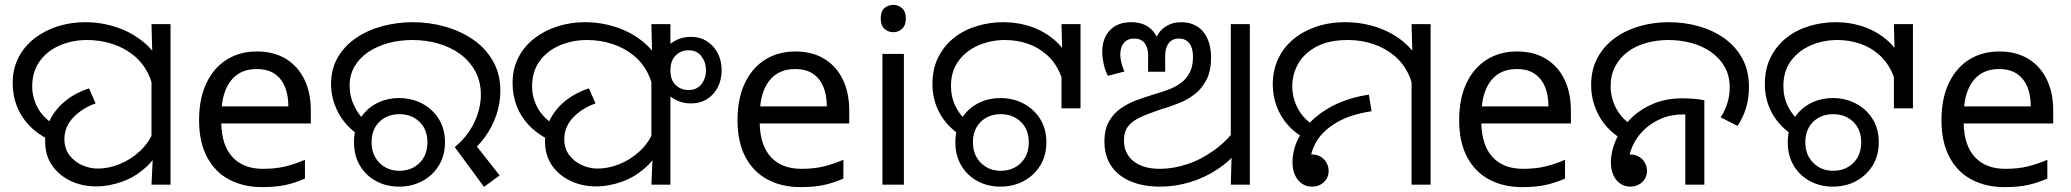

<svg xmlns="http://www.w3.org/2000/svg" viewBox="-20 -757 8487 787"><path d="M179 -185Q130 -210 97.5 -245Q65 -280 48.5 -323.5Q32 -367 32 -416Q32 -476 56.5 -522.5Q81 -569 123 -601Q165 -633 218 -649.5Q271 -666 329 -666Q394 -666 455.5 -646Q517 -626 566 -586.5Q615 -547 644 -487Q673 -427 673 -347L611 -344Q611 -405 589 -451.5Q567 -498 528.5 -529.5Q490 -561 440.5 -577Q391 -593 337 -593Q277 -593 225.5 -571Q174 -549 143 -506.5Q112 -464 112 -402Q112 -356 135.5 -313.5Q159 -271 208 -243L179 -185ZM373 7Q317 7 269.5 -15.5Q222 -38 193.5 -79Q165 -120 165 -178Q165 -227 187 -269.5Q209 -312 249.5 -344.5Q290 -377 345 -395L372 -333Q317 -314 280.5 -275.5Q244 -237 244 -187Q244 -148 264.5 -121Q285 -94 316.5 -80Q348 -66 381 -66Q424 -66 469.5 -84Q515 -102 553 -137Q591 -172 612 -224L650 -180Q626 -116 581.5 -74.5Q537 -33 482.5 -13Q428 7 373 7ZM606 -106 601 -144V-471L605 -511L601 -658H679V0H601Z M1033 -546Q1102 -546 1151.5 -516Q1201 -486 1227.5 -431.5Q1254 -377 1254 -304V-251H887Q889 -160 933.5 -112.5Q978 -65 1058 -65Q1109 -65 1148.5 -74.5Q1188 -84 1230 -102V-25Q1189 -7 1149 1.5Q1109 10 1054 10Q978 10 919.5 -21Q861 -52 828.5 -113.5Q796 -175 796 -264Q796 -352 825.5 -415Q855 -478 908.5 -512Q962 -546 1033 -546ZM1032 -474Q969 -474 932.5 -433.5Q896 -393 889 -321H1162Q1162 -367 1148 -401Q1134 -435 1105.5 -454.5Q1077 -474 1032 -474Z M1844 -154Q1897 -198 1924 -255Q1951 -312 1951 -369Q1951 -423 1928 -465Q1905 -507 1866 -535.5Q1827 -564 1776.5 -578.5Q1726 -593 1670 -593Q1618 -593 1572 -580.5Q1526 -568 1490 -544Q1454 -520 1433.5 -485Q1413 -450 1413 -405Q1413 -362 1432.5 -321.5Q1452 -281 1486 -254L1458 -198Q1397 -238 1367 -294.5Q1337 -351 1337 -412Q1337 -475 1365 -522.5Q1393 -570 1440.5 -602Q1488 -634 1548 -650Q1608 -666 1672 -666Q1740 -666 1804 -648Q1868 -630 1919 -595Q1970 -560 2000.5 -507Q2031 -454 2031 -384Q2031 -335 2015 -287Q1999 -239 1969 -197Q1939 -155 1897 -123L1913 -184L2028 -38L1964 9ZM1616 8Q1564 8 1522 -14.5Q1480 -37 1455.5 -78Q1431 -119 1431 -174Q1431 -229 1455.5 -269.5Q1480 -310 1522 -332.5Q1564 -355 1616 -355Q1668 -355 1710.5 -332.5Q1753 -310 1778.5 -269.5Q1804 -229 1804 -174Q1804 -119 1778.5 -78Q1753 -37 1710.5 -14.5Q1668 8 1616 8ZM1617 -57Q1667 -57 1699.5 -89Q1732 -121 1732 -174Q1732 -226 1699.5 -257.5Q1667 -289 1617 -289Q1567 -289 1535 -257.5Q1503 -226 1503 -174Q1503 -122 1535.5 -89.5Q1568 -57 1617 -57Z M2811 -606Q2849 -606 2877.5 -588Q2906 -570 2922 -539Q2938 -508 2938 -469Q2938 -431 2922.5 -400Q2907 -369 2878.5 -351Q2850 -333 2812 -333Q2779 -333 2749 -348Q2719 -363 2700 -393Q2681 -423 2681 -468Q2681 -511 2698.5 -542Q2716 -573 2746 -589.5Q2776 -606 2811 -606ZM2802 -551Q2772 -551 2750 -530Q2728 -509 2728 -468Q2728 -428 2750 -408Q2772 -388 2802 -388Q2837 -388 2855.5 -412.5Q2874 -437 2874 -469Q2874 -501 2855.5 -526Q2837 -551 2802 -551ZM2228 -185Q2179 -210 2146.5 -245Q2114 -280 2097.5 -323.5Q2081 -367 2081 -416Q2081 -476 2105.5 -522.5Q2130 -569 2172 -601Q2214 -633 2267 -649.5Q2320 -666 2378 -666Q2443 -666 2504.5 -646Q2566 -626 2615 -586.5Q2664 -547 2693 -487Q2722 -427 2722 -347L2660 -344Q2660 -405 2638 -451.5Q2616 -498 2577.5 -529.5Q2539 -561 2489.5 -577Q2440 -593 2386 -593Q2326 -593 2274.5 -571Q2223 -549 2192 -506.5Q2161 -464 2161 -402Q2161 -356 2184.5 -313.5Q2208 -271 2257 -243L2228 -185ZM2422 7Q2366 7 2318.5 -15.5Q2271 -38 2242.5 -79Q2214 -120 2214 -178Q2214 -227 2236 -269.5Q2258 -312 2298.5 -344.5Q2339 -377 2394 -395L2421 -333Q2366 -314 2329.5 -275.5Q2293 -237 2293 -187Q2293 -148 2313.5 -121Q2334 -94 2365.5 -80Q2397 -66 2430 -66Q2473 -66 2518.5 -84Q2564 -102 2602 -137Q2640 -172 2661 -224L2699 -180Q2675 -116 2630.5 -74.5Q2586 -33 2531.5 -13Q2477 7 2422 7ZM2655 -115 2650 -153V-462L2654 -501L2650 -658H2728V0H2650Z M3240 -546Q3309 -546 3358.5 -516Q3408 -486 3434.5 -431.5Q3461 -377 3461 -304V-251H3094Q3096 -160 3140.5 -112.5Q3185 -65 3265 -65Q3316 -65 3355.5 -74.5Q3395 -84 3437 -102V-25Q3396 -7 3356 1.5Q3316 10 3261 10Q3185 10 3126.5 -21Q3068 -52 3035.5 -113.5Q3003 -175 3003 -264Q3003 -352 3032.5 -415Q3062 -478 3115.5 -512Q3169 -546 3240 -546ZM3239 -474Q3176 -474 3139.5 -433.5Q3103 -393 3096 -321H3369Q3369 -367 3355 -401Q3341 -435 3312.5 -454.5Q3284 -474 3239 -474Z M3685 -536V0H3597V-536ZM3642 -737Q3662 -737 3677.5 -723.5Q3693 -710 3693 -681Q3693 -653 3677.5 -639Q3662 -625 3642 -625Q3620 -625 3605 -639Q3590 -653 3590 -681Q3590 -710 3605 -723.5Q3620 -737 3642 -737Z M3923 -198Q3862 -238 3832 -292.5Q3802 -347 3802 -412Q3802 -475 3826 -522.5Q3850 -570 3890.5 -602Q3931 -634 3983.5 -650Q4036 -666 4093 -666Q4154 -666 4209.5 -646.5Q4265 -627 4308.5 -587.5Q4352 -548 4377 -488.5Q4402 -429 4402 -348H4345Q4345 -410 4325 -456Q4305 -502 4270.5 -532.5Q4236 -563 4192 -578Q4148 -593 4100 -593Q4042 -593 3991.5 -571.5Q3941 -550 3909.5 -508Q3878 -466 3878 -404Q3878 -358 3897.5 -319.5Q3917 -281 3951 -254L3923 -198ZM4331 -475 4335 -513 4331 -658H4409V-313H4331ZM4081 8Q4029 8 3987 -14.5Q3945 -37 3920.5 -78Q3896 -119 3896 -174Q3896 -229 3920.5 -269.5Q3945 -310 3987 -332.5Q4029 -355 4081 -355Q4133 -355 4175.5 -332.5Q4218 -310 4243.5 -269.5Q4269 -229 4269 -174Q4269 -119 4243.5 -78Q4218 -37 4175.5 -14.5Q4133 8 4081 8ZM4082 -57Q4132 -57 4164.5 -89Q4197 -121 4197 -174Q4197 -226 4164.5 -257.5Q4132 -289 4082 -289Q4032 -289 4000 -257.5Q3968 -226 3968 -174Q3968 -122 4000.5 -89.5Q4033 -57 4082 -57Z M4735 8Q4664 8 4612.5 -14.5Q4561 -37 4534 -78Q4507 -119 4507 -177Q4507 -227 4526 -260Q4545 -293 4575 -313.5Q4605 -334 4639.5 -346.5Q4674 -359 4706 -369L4729 -376Q4753 -383 4777.5 -393Q4802 -403 4823 -419Q4844 -435 4857 -460.5Q4870 -486 4870 -524Q4870 -560 4855 -579.5Q4840 -599 4812 -599Q4785 -599 4770.5 -580Q4756 -561 4756 -529V-463H4686V-530Q4686 -562 4671.5 -580.5Q4657 -599 4629 -599Q4602 -599 4587 -581.5Q4572 -564 4572 -533Q4572 -519 4576 -501.5Q4580 -484 4589 -464L4521 -446Q4509 -471 4503.5 -496.5Q4498 -522 4498 -544Q4498 -600 4529.5 -633Q4561 -666 4616 -666Q4675 -666 4706 -629.5Q4737 -593 4737 -534H4706Q4706 -575 4720 -604.5Q4734 -634 4760.5 -650Q4787 -666 4822 -666Q4859 -666 4886.5 -649Q4914 -632 4929 -599.5Q4944 -567 4944 -521Q4944 -466 4925 -429.5Q4906 -393 4876.5 -370.5Q4847 -348 4815.5 -335.5Q4784 -323 4759 -315L4739 -309Q4688 -292 4654.5 -276.5Q4621 -261 4604 -239Q4587 -217 4587 -181Q4587 -128 4626 -96.5Q4665 -65 4734 -65Q4789 -65 4846.5 -84Q4904 -103 4958.5 -142.5Q5013 -182 5055 -242L5060 -146Q5022 -97 4969.5 -62.5Q4917 -28 4857 -10Q4797 8 4735 8ZM5029 -143 5025 -175V-658H5103V0H5025Z M5335 -186Q5291 -209 5260 -243.5Q5229 -278 5213 -321Q5197 -364 5197 -412Q5197 -465 5217 -511Q5237 -557 5276 -591.5Q5315 -626 5370.5 -646Q5426 -666 5496 -666Q5547 -666 5596.5 -653.5Q5646 -641 5689.5 -616Q5733 -591 5766.5 -552.5Q5800 -514 5819 -463Q5838 -412 5838 -347L5776 -344Q5776 -404 5754.5 -450.5Q5733 -497 5695.5 -528.5Q5658 -560 5609 -576.5Q5560 -593 5505 -593Q5428 -593 5377.5 -566.5Q5327 -540 5302 -497Q5277 -454 5277 -404Q5277 -355 5300 -312Q5323 -269 5366 -243L5335 -186ZM5766 -471 5770 -511 5766 -658H5844V0H5766ZM5357 8Q5335 8 5317 -4Q5299 -16 5288.5 -38.5Q5278 -61 5278 -91Q5278 -143 5302 -189.5Q5326 -236 5369 -273.5Q5412 -311 5469 -335.5Q5526 -360 5591 -369L5602 -301Q5515 -288 5459 -255Q5403 -222 5376.5 -177.5Q5350 -133 5350 -84Q5350 -70 5356.5 -56Q5363 -42 5371 -30L5292 -64Q5292 -93 5310.5 -108.5Q5329 -124 5356 -124Q5378 -124 5393.5 -114.5Q5409 -105 5417.5 -89.5Q5426 -74 5426 -57Q5426 -29 5406.5 -10.5Q5387 8 5357 8Z M6198 -546Q6267 -546 6316.5 -516Q6366 -486 6392.5 -431.5Q6419 -377 6419 -304V-251H6052Q6054 -160 6098.5 -112.5Q6143 -65 6223 -65Q6274 -65 6313.5 -74.5Q6353 -84 6395 -102V-25Q6354 -7 6314 1.5Q6274 10 6219 10Q6143 10 6084.5 -21Q6026 -52 5993.5 -113.5Q5961 -175 5961 -264Q5961 -352 5990.5 -415Q6020 -478 6073.5 -512Q6127 -546 6198 -546ZM6197 -474Q6134 -474 6097.5 -433.5Q6061 -393 6054 -321H6327Q6327 -367 6313 -401Q6299 -435 6270.5 -454.5Q6242 -474 6197 -474Z M6637 -182Q6572 -217 6537 -277.5Q6502 -338 6502 -409Q6502 -472 6528 -520Q6554 -568 6598.5 -600.5Q6643 -633 6700 -649.5Q6757 -666 6820 -666Q6885 -666 6944.5 -649Q7004 -632 7050 -598.5Q7096 -565 7122.5 -515.5Q7149 -466 7149 -401Q7149 -355 7137 -315Q7125 -275 7102 -241L7033 -276Q7050 -302 7060 -333Q7070 -364 7070 -399Q7070 -447 7049 -483.5Q7028 -520 6992.5 -544.5Q6957 -569 6912 -581Q6867 -593 6819 -593Q6771 -593 6728 -581Q6685 -569 6652.5 -545Q6620 -521 6601 -485.5Q6582 -450 6582 -404Q6582 -355 6605 -312Q6628 -269 6671 -243L6637 -182ZM6662 8Q6640 8 6622 -4Q6604 -16 6593.5 -38.5Q6583 -61 6583 -92Q6583 -136 6603 -182Q6623 -228 6660.5 -267Q6698 -306 6752.5 -330Q6807 -354 6876 -354Q6898 -354 6922.5 -352Q6947 -350 6966 -346V0H6888V-310L6933 -283Q6918 -286 6904.5 -287Q6891 -288 6879 -288Q6829 -288 6787.5 -270Q6746 -252 6716.5 -222.5Q6687 -193 6671 -156.5Q6655 -120 6655 -84Q6655 -69 6662 -56.5Q6669 -44 6677 -33L6619 -96Q6621 -106 6627.5 -112Q6634 -118 6643 -121Q6652 -124 6661 -124Q6683 -124 6698.5 -114.5Q6714 -105 6722.5 -89.5Q6731 -74 6731 -57Q6731 -38 6722 -23.5Q6713 -9 6697.5 -0.5Q6682 8 6662 8Z M7335 -198Q7274 -238 7244 -292.5Q7214 -347 7214 -412Q7214 -475 7238 -522.5Q7262 -570 7302.5 -602Q7343 -634 7395.5 -650Q7448 -666 7505 -666Q7566 -666 7621.5 -646.5Q7677 -627 7720.5 -587.5Q7764 -548 7789 -488.5Q7814 -429 7814 -348H7757Q7757 -410 7737 -456Q7717 -502 7682.5 -532.5Q7648 -563 7604 -578Q7560 -593 7512 -593Q7454 -593 7403.5 -571.5Q7353 -550 7321.5 -508Q7290 -466 7290 -404Q7290 -358 7309.5 -319.5Q7329 -281 7363 -254L7335 -198ZM7743 -475 7747 -513 7743 -658H7821V-313H7743ZM7493 8Q7441 8 7399 -14.5Q7357 -37 7332.5 -78Q7308 -119 7308 -174Q7308 -229 7332.5 -269.5Q7357 -310 7399 -332.5Q7441 -355 7493 -355Q7545 -355 7587.5 -332.5Q7630 -310 7655.5 -269.5Q7681 -229 7681 -174Q7681 -119 7655.5 -78Q7630 -37 7587.5 -14.5Q7545 8 7493 8ZM7494 -57Q7544 -57 7576.5 -89Q7609 -121 7609 -174Q7609 -226 7576.5 -257.5Q7544 -289 7494 -289Q7444 -289 7412 -257.5Q7380 -226 7380 -174Q7380 -122 7412.5 -89.5Q7445 -57 7494 -57Z M8175 -546Q8244 -546 8293.5 -516Q8343 -486 8369.5 -431.5Q8396 -377 8396 -304V-251H8029Q8031 -160 8075.5 -112.5Q8120 -65 8200 -65Q8251 -65 8290.5 -74.5Q8330 -84 8372 -102V-25Q8331 -7 8291 1.5Q8251 10 8196 10Q8120 10 8061.5 -21Q8003 -52 7970.5 -113.5Q7938 -175 7938 -264Q7938 -352 7967.5 -415Q7997 -478 8050.5 -512Q8104 -546 8175 -546ZM8174 -474Q8111 -474 8074.5 -433.5Q8038 -393 8031 -321H8304Q8304 -367 8290 -401Q8276 -435 8247.5 -454.5Q8219 -474 8174 -474Z"/></svg>

Font: oriya25
Style: Book
Weight: 400
Designer: Jelle Bosma - Monotype Design Team
Foundry: Monotype Imaging Inc.
Version: Version 2.003